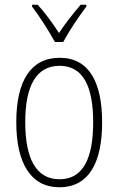

<svg xmlns="http://www.w3.org/2000/svg" viewBox="-20 -784 502 814"><path d="M213 -606H248C272 -651 314 -714 346 -756V-764H322C287 -723 258 -686 230 -644C204 -685 169 -732 140 -764H116V-756C144 -720 187 -653 213 -606ZM413 -265C413 -433 359 -539 233 -539C111 -539 49 -442 49 -266C49 -90 112 10 232 10C353 10 413 -89 413 -265ZM87 -266C87 -419 133 -505 233 -505C336 -505 375 -411 375 -266C375 -108 330 -24 232 -24C133 -24 87 -112 87 -266Z"/></svg>

Font: Noto Sans Condensed ExtraLight
Style: Regular
Weight: 200
Width: 3
Designer: Monotype Design Team
Foundry: Monotype Imaging Inc.
Version: Version 2.013